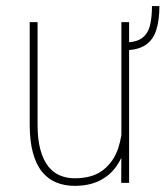

<svg xmlns="http://www.w3.org/2000/svg" viewBox="-20 -601 544 631"><path d="M479.5 -581.1H503.9Q503.9 -534.2 493.4 -501.7Q482.9 -469.2 457.5 -452.6Q432.1 -436 388.2 -436V-461.4Q426.8 -461.4 446.3 -475.6Q465.8 -489.7 472.7 -516.6Q479.5 -543.5 479.5 -581.1ZM378.9 -122.1V-528.3H404.3V0H378.4ZM382.8 -205.6 402.8 -206.5Q402.8 -159.7 392.6 -120.4Q382.3 -81.1 360.6 -51.8Q338.9 -22.5 305.2 -6.3Q271.5 9.8 225.1 9.8Q192.4 9.8 165.3 -1.2Q138.2 -12.2 118.7 -35.9Q99.1 -59.6 88.4 -98.1Q77.6 -136.7 77.6 -192.4V-528.3H103.5V-191.4Q103.5 -142.6 112.8 -108.9Q122.1 -75.2 138.4 -54.4Q154.8 -33.7 177 -24.4Q199.2 -15.1 225.1 -15.1Q285.2 -15.1 319.6 -42.7Q354 -70.3 368.4 -113.8Q382.8 -157.2 382.8 -205.6Z"/></svg>

Font: Roboto Condensed Thin
Style: Regular
Weight: 250
Width: 3
Designer: Christian Robertson
Foundry: Google
Version: Version 3.009; 2024